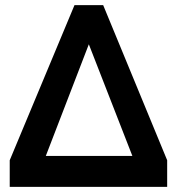

<svg xmlns="http://www.w3.org/2000/svg" viewBox="-20 -730 692 750"><path d="M383 -710 633 -104V0H18V-104L271 -710ZM497 -121 327 -557 159 -121Z"/></svg>

Font: YasnoRaleway
Style: Bold
Weight: 700
Designer: Matt McInerney, Pablo Impallari, Rodrigo Fuenzalida
Foundry: Matt McInerney, Pablo Impallari, Rodrigo Fuenzalida
Version: Version 4.026